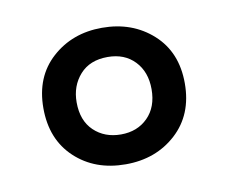

<svg xmlns="http://www.w3.org/2000/svg" viewBox="-44 -776 454 381"><g transform="rotate(-10 182.5 -585.5)"><path d="M182 -448Q120 -448 80 -485.5Q40 -523 40 -586Q40 -649 81 -686Q122 -723 182 -723Q243 -723 284 -686Q325 -649 325 -586Q325 -523 284 -485.5Q243 -448 182 -448ZM183 -508Q216 -508 237 -529Q258 -550 258 -586Q258 -621 237.5 -642.5Q217 -664 183 -664Q147 -664 127 -641.5Q107 -619 107 -586Q107 -549 128.5 -528.5Q150 -508 183 -508Z"/></g></svg>

Font: Noto Sans Gurmukhi ExtraCondensed Medium
Style: Regular
Weight: 500
Width: 2
Designer: Jelle Bosma - Monotype Design Team
Foundry: Monotype Imaging Inc.
Version: Version 2.004; ttfautohint (v1.8.4.7-5d5b)